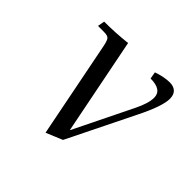

<svg xmlns="http://www.w3.org/2000/svg" viewBox="-123 -581 725 725"><g transform="rotate(45 239.5 -219.0)"><path d="M58.1 -411.1 63 -439Q124 -439 184.1 -445.8L261.2 -57.1L376 -291Q399.9 -338.9 399.9 -369.1Q399.9 -411.1 338.9 -411.1L334 -439Q371.6 -452.1 400.9 -452.1Q421.4 -452.1 433.1 -441.2Q444.8 -430.2 444.8 -408.2Q444.8 -368.2 399.9 -278.8L269 -13.2L203.1 14.2L127 -371.1Q122.1 -396 116 -403.6Q109.9 -411.1 88.9 -411.1Z"/></g></svg>

Font: Dihjauti S
Style: Italic
Weight: 400
Italic angle: -9°
Designer: T. Christopher White
Version: Version 3.0.0